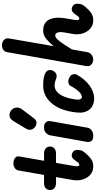

<svg xmlns="http://www.w3.org/2000/svg" viewBox="461 -1436 978 1953"><g transform="rotate(-90 950.5 -459.0)"><path d="M235 0Q194 0 165 -19Q136 -38 118.8 -68.2Q101.5 -98.5 95.8 -133.8Q90 -169 95.5 -201.5L126.5 -379H65Q31 -379 12.8 -396Q-5.5 -413 -5.5 -439Q-5.5 -465.5 12.8 -483Q31 -500.5 65 -500.5H148L193.5 -760.5Q197.5 -784.5 219 -798.2Q240.5 -812 263.5 -812Q283 -812 301.2 -806Q319.5 -800 329.8 -786Q340 -772 335.5 -747L292 -500.5H365.5Q400 -500.5 418.5 -483Q437 -465.5 437 -439Q437 -413 418.5 -396Q400 -379 365.5 -379H271L240 -201.5Q237 -186 236.5 -174.8Q236 -163.5 237.2 -156.2Q238.5 -149 241.2 -145.5Q244 -142 248.5 -142Q257 -142 264 -146Q271 -150 274 -154L295.5 -184Q305.5 -198.5 317.8 -208.8Q330 -219 342.5 -219Q366 -219 384.2 -204.8Q402.5 -190.5 402.5 -161.5Q402.5 -148 398.5 -127.5Q394.5 -107 372.5 -82Q340 -43 309 -21.5Q278 0 235 0Z M543.5 0Q507 0 493.8 -18.5Q480.5 -37 484 -62.5L551.5 -440.5Q553 -449 560.8 -463.2Q568.5 -477.5 586 -489Q603.5 -500.5 633.5 -500.5Q667.5 -500.5 683.8 -482Q700 -463.5 694.5 -432L627.5 -52.5Q625 -37 604 -18.5Q583 0 543.5 0ZM641 -588.5Q618 -602.5 609.8 -628.8Q601.5 -655 618 -682.5L695 -810Q719 -850 751.8 -851.8Q784.5 -853.5 807.5 -832Q831 -811 833.2 -781Q835.5 -751 817 -726.5L724.5 -604Q706 -579.5 684.2 -577.5Q662.5 -575.5 641 -588.5Z M926.5 9Q851 9 812.2 -40Q773.5 -89 783.5 -172Q792 -250.5 815 -313Q838 -375.5 873.8 -419.2Q909.5 -463 955.8 -486.2Q1002 -509.5 1056.5 -509.5Q1094.5 -509.5 1123.5 -505.5Q1152.5 -501.5 1175.5 -491.5Q1185 -488 1197 -478.2Q1209 -468.5 1214.2 -451.8Q1219.5 -435 1208 -410Q1196.5 -385.5 1174.5 -376.5Q1152.5 -367.5 1127.5 -377.5Q1107.5 -385.5 1090 -389.2Q1072.5 -393 1056.5 -393Q1020 -393 990.8 -366.2Q961.5 -339.5 942 -289.2Q922.5 -239 914.5 -168.5Q911.5 -145.5 919.2 -130.5Q927 -115.5 941 -115.5Q965.5 -115.5 995.8 -146.2Q1026 -177 1054 -231.5Q1062 -247.5 1086.8 -252.2Q1111.5 -257 1139.5 -242.5Q1167.5 -229 1171.8 -205.2Q1176 -181.5 1169.5 -170Q1124 -87 1059 -39Q994 9 926.5 9Z M1322 0Q1306 0 1288.8 -7.5Q1271.5 -15 1261.5 -30.8Q1251.5 -46.5 1255.5 -71L1397 -874.5Q1402.5 -904.5 1423 -916.5Q1443.5 -928.5 1467 -928.5Q1497.5 -928.5 1519.8 -909.8Q1542 -891 1536.5 -856.5L1457.5 -402Q1494.5 -448 1532.8 -478.8Q1571 -509.5 1616.5 -509.5Q1670.5 -509.5 1702.2 -482.2Q1734 -455 1743.5 -402Q1753 -349 1739 -270.5L1727 -202.5Q1724.5 -187 1723.8 -175.5Q1723 -164 1724.2 -156.5Q1725.5 -149 1728.2 -145.5Q1731 -142 1735.5 -142Q1744 -142 1751 -146Q1758 -150 1761 -154L1782.5 -184Q1792.5 -198.5 1804.8 -208.8Q1817 -219 1829.5 -219Q1853 -219 1871.2 -204.8Q1889.5 -190.5 1889.5 -161.5Q1889.5 -148 1885.5 -127.5Q1881.5 -107 1859.5 -82Q1827 -43 1796 -21.5Q1765 0 1722.5 0Q1681.5 0 1652.2 -18.8Q1623 -37.5 1605.2 -67.8Q1587.5 -98 1581.5 -133Q1575.5 -168 1581 -200.5L1597 -292.5Q1602.5 -322.5 1600.5 -343.8Q1598.5 -365 1590 -376Q1581.5 -387 1567 -387Q1541.5 -387 1505.5 -339.2Q1469.5 -291.5 1424.5 -216L1397.5 -62.5Q1392.5 -32 1368.8 -16Q1345 0 1322 0Z"/></g></svg>

Font: Edu VIC WA NT Hand Pre
Style: Regular
Weight: 400
Designer: Tina and Corey Anderson, Eben Sorkin, Mirko Velimirovic
Foundry: Google for Education
Version: Version 1.000